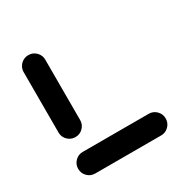

<svg xmlns="http://www.w3.org/2000/svg" viewBox="-127 -626 709 732"><g transform="rotate(-30 228.0 -259.5)"><path d="M425.2 -47.8Q425.2 -27.8 411.3 -13.9Q397.4 0 377.8 0H87.4Q67.8 0 53.9 -13.9Q40 -27.8 40 -47.8Q40 -67.4 53.9 -81.3Q67.8 -95.2 87.4 -95.2H377.8Q397.4 -95.2 411.3 -81.3Q425.2 -67.4 425.2 -47.8ZM92.2 -157.8Q79.3 -157.8 68.3 -164.1Q57.4 -170.4 50.9 -181.3Q44.4 -192.2 44.4 -205.2V-471.1Q44.4 -484.1 50.9 -495Q57.4 -505.9 68.3 -512.2Q79.3 -518.5 92.2 -518.5Q111.9 -518.5 125.7 -504.6Q139.6 -490.7 139.6 -471.1V-205.2Q139.6 -185.6 125.7 -171.7Q111.9 -157.8 92.2 -157.8Z"/></g></svg>

Font: 26F Galaxy Hebrew Extra Bold
Style: Regular
Weight: 800
Designer: C₂₉H₂₅N₃O₅
Version: Version 1.000